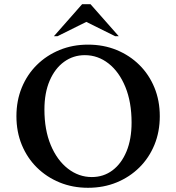

<svg xmlns="http://www.w3.org/2000/svg" viewBox="-20 -882 836 912"><path d="M398 10Q325 10 263 -15.5Q201 -41 155 -86.5Q109 -132 83.5 -194Q58 -256 58 -330Q58 -404 83.5 -466Q109 -528 155 -573.5Q201 -619 263 -644.5Q325 -670 398 -670Q472 -670 534 -644.5Q596 -619 642 -573.5Q688 -528 713.5 -466Q739 -404 739 -330Q739 -256 713.5 -194Q688 -132 642 -86.5Q596 -41 534 -15.5Q472 10 398 10ZM416 -41Q472 -41 514.5 -73Q557 -105 581 -163Q605 -221 605 -300Q605 -397 575.5 -469Q546 -541 495.5 -580.5Q445 -620 383 -620Q328 -620 284.5 -588.5Q241 -557 216 -499Q191 -441 191 -362Q191 -265 221 -193Q251 -121 302.5 -81Q354 -41 416 -41ZM236 -710 370 -862H410L544 -710H527L390 -778L253 -710Z"/></svg>

Font: Spectral SemiBold
Style: Regular
Weight: 600
Designer: Jean-Baptiste Levee
Foundry: Production Type
Version: Version 2.001